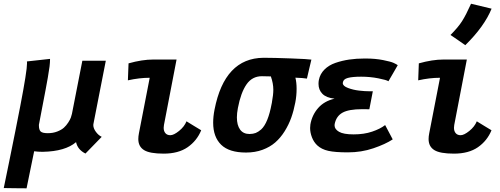

<svg xmlns="http://www.w3.org/2000/svg" viewBox="-65 -813 2673 1027"><path d="M117.7 -3.9Q110.8 28.8 97.4 95Q84 161.1 77.1 194.3Q57.1 194.3 16.4 193.8Q-24.4 193.4 -44.9 192.9Q-38.1 159.2 -16.1 52.7Q5.9 -53.7 17.1 -111.8Q31.7 -186.5 43.5 -246.1Q79.6 -433.6 79.6 -475.1Q79.6 -481.9 79.1 -484.4Q99.6 -486.8 140.9 -491.2Q182.1 -495.6 202.6 -498V-493.2Q202.6 -479 200 -456.8Q197.3 -434.6 190.7 -397.5Q184.1 -360.4 178.5 -330.6Q172.9 -300.8 161.4 -241.2Q149.9 -181.6 143.1 -145.5V-142.6Q143.1 -118.7 152.6 -109.6Q162.1 -100.6 190.9 -100.6Q218.3 -100.6 241 -109.4Q263.7 -118.2 276.9 -130.1Q290 -142.1 300 -157.7Q310.1 -173.3 314 -184.1Q317.9 -194.8 319.8 -204.1L375.5 -488.3H501Q489.7 -432.1 467.8 -319.1Q445.8 -206.1 434.6 -149.4Q434.1 -147.5 434.1 -144Q434.1 -126.5 448 -107.7Q461.9 -88.9 479 -81.1Q464.4 -65.9 435.3 -36.1Q406.2 -6.3 392.1 8.3Q350.6 -12.2 341.8 -52.7Q284.2 -3.4 164.6 -1H160.2Q138.7 -1 117.7 -3.9Z M754.9 -494.6H879.4L812 -144.5Q810.5 -136.7 810.5 -129.4Q810.5 -111.3 819.8 -100.6Q829.1 -89.8 846.2 -89.8Q864.3 -89.8 892.6 -112.5Q920.9 -135.3 932.6 -164.1Q945.8 -155.8 971.9 -139.9Q998 -124 1011.2 -116.2Q988.3 -60.1 938.7 -25.6Q889.2 8.8 810.5 8.8Q736.3 8.8 706.1 -9.8Q674.8 -28.8 674.8 -69.3Q674.8 -83.5 678.2 -100.6Q687.5 -149.9 707 -248.8Q726.6 -347.7 735.8 -397Q680.7 -397 619.1 -383.3Q619.6 -398.4 620.8 -428.7Q622.1 -459 622.6 -474.1Q695.3 -494.6 754.9 -494.6Z M1515.1 -397.5Q1521.5 -372.1 1521.5 -337.9Q1521.5 -300.8 1514.6 -265.1Q1506.3 -221.2 1492.9 -183.6Q1479.5 -146 1457.5 -110.8Q1435.5 -75.7 1407.2 -51Q1378.9 -26.4 1339.1 -11.7Q1299.3 2.9 1251.5 2.9H1250.5Q1160.6 2.9 1117.9 -38.8Q1075.2 -80.6 1075.2 -156.7Q1075.2 -189.5 1082.5 -226.6Q1136.2 -502 1344.2 -503.9H1348.1Q1398.9 -503.9 1491.2 -500.5Q1583.5 -497.1 1600.6 -494.1Q1596.7 -477.5 1588.6 -443.6Q1580.6 -409.7 1576.7 -392.6Q1558.1 -396 1515.1 -397.5ZM1332 -120.6Q1369.1 -154.8 1388.2 -258.8Q1388.7 -260.3 1389.2 -262.7Q1389.6 -265.1 1389.6 -266.6Q1397 -306.6 1397 -333Q1397 -367.2 1383.8 -404.3Q1347.2 -405.3 1335.9 -405.3Q1283.7 -405.3 1253.4 -361.3Q1223.1 -317.4 1207.5 -235.4Q1202.1 -207 1202.1 -185.1Q1202.1 -143.6 1219.2 -119.9Q1236.3 -96.2 1270 -96.2Q1289.6 -96.7 1302.7 -101.8Q1315.9 -106.9 1332 -120.6Z M2035.6 -67.4Q1996.1 -41.5 1932.1 -19.8Q1868.2 2 1795.4 2Q1727.5 2 1691.2 -6.1Q1654.8 -14.2 1631.8 -35.6Q1613.3 -53.2 1603.5 -78.6Q1593.8 -104 1593.8 -128.4Q1593.8 -138.2 1595.2 -147Q1604 -197.8 1636.7 -235.1Q1669.4 -272.5 1724.6 -285.2Q1680.2 -290 1659.4 -311.3Q1638.7 -332.5 1638.7 -364.3Q1638.7 -375.5 1640.6 -385.3Q1647 -417.5 1670.4 -440.9Q1693.8 -464.4 1729.2 -476.6Q1764.6 -488.8 1802.7 -494.4Q1840.8 -500 1884.8 -500H1891.1Q1942.4 -500 1983.9 -491.7Q2025.4 -483.4 2040.3 -476.6Q2055.2 -469.7 2062.5 -464.4Q2054.2 -449.7 2037.6 -421.1Q2021 -392.6 2012.7 -378.4Q2002.9 -385.3 1958.7 -394Q1914.6 -402.8 1866.7 -402.8Q1820.3 -402.8 1795.7 -396.2Q1771 -389.6 1769 -371.6Q1769 -371.1 1768.8 -369.9Q1768.6 -368.7 1768.6 -368.2Q1768.6 -353 1796.4 -342.5Q1824.2 -332 1855.5 -328.4Q1886.7 -324.7 1914.6 -324.7H1918H1920.4H1929.2Q1926.3 -308.6 1919.9 -276.6Q1913.6 -244.6 1910.6 -228.5Q1904.3 -228.5 1891.6 -228.8Q1878.9 -229 1872.6 -229Q1800.3 -229 1766.8 -210.2Q1733.4 -191.4 1725.1 -149.4Q1724.6 -147 1724.6 -142.1Q1724.6 -122.1 1748.3 -108.2Q1772 -94.2 1826.7 -94.2Q1882.3 -94.2 1925.5 -108.9Q1968.8 -123.5 1995.1 -144Q2002 -131.3 2015.4 -105.7Q2028.8 -80.1 2035.6 -67.4Z M2344.7 -626Q2385.3 -666.5 2406.2 -699.2Q2427.2 -731.9 2454.6 -793L2564.5 -766.6Q2525.4 -670.9 2423.8 -571.3Q2410.6 -580.6 2384.3 -598.9Q2357.9 -617.2 2344.7 -626ZM2307.6 -494.6H2432.1L2364.7 -144.5Q2363.3 -136.7 2363.3 -129.4Q2363.3 -111.3 2372.6 -100.6Q2381.8 -89.8 2398.9 -89.8Q2417 -89.8 2445.3 -112.5Q2473.6 -135.3 2485.4 -164.1Q2498.5 -155.8 2524.7 -139.9Q2550.8 -124 2564 -116.2Q2541 -60.1 2491.5 -25.6Q2441.9 8.8 2363.3 8.8Q2289.1 8.8 2258.8 -9.8Q2227.5 -28.8 2227.5 -69.3Q2227.5 -83.5 2231 -100.6Q2240.2 -149.9 2259.8 -248.8Q2279.3 -347.7 2288.6 -397Q2233.4 -397 2171.9 -383.3Q2172.4 -398.4 2173.6 -428.7Q2174.8 -459 2175.3 -474.1Q2248 -494.6 2307.6 -494.6Z"/></svg>

Font: Fantasque Sans Mono
Style: Bold Italic
Weight: 700
Italic angle: -11°
Monospace: yes
Designer: Jany Belluz
Version: Version 1.7.1